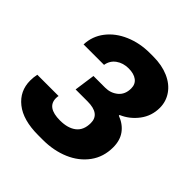

<svg xmlns="http://www.w3.org/2000/svg" viewBox="-188 -838 989 989"><g transform="rotate(45 306.5 -343.0)"><path d="M582 -533Q582 -474 547.5 -428Q513 -382 461 -360V-355Q506 -338 531 -304Q556 -270 556 -219Q556 -149 518 -97Q480 -45 415.5 -17.5Q351 10 272 10H238Q128 10 69 -37Q10 -84 10 -160Q10 -184 15 -207H170Q168 -200 168 -190Q168 -123 264 -123Q321 -123 353.5 -148.5Q386 -174 386 -226Q386 -293 295 -293H208L224 -407H309Q349 -407 378 -431Q407 -455 407 -499Q407 -530 385 -546.5Q363 -563 325 -563Q285 -563 256.5 -542.5Q228 -522 222 -486H73Q75 -547 112 -595Q149 -643 211 -669.5Q273 -696 346 -696H371Q434 -696 482 -675Q530 -654 556 -616.5Q582 -579 582 -533Z"/></g></svg>

Font: Chivo ExtraBold Italic
Style: Regular
Weight: 800
Italic angle: -8.05°
Designer: Hector Gatti
Foundry: Omnibus-Type
Version: Version 1.007